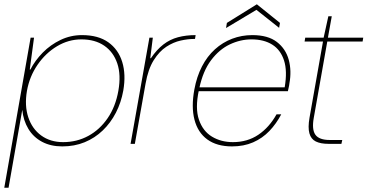

<svg xmlns="http://www.w3.org/2000/svg" viewBox="-47 -672 1717 897"><path d="M-27 205 96 -496H112L92 -347H95Q117 -390 153 -426.5Q189 -463 236 -485.5Q283 -508 336 -508Q412 -508 459 -474.5Q506 -441 524 -382.5Q542 -324 529 -249Q519 -193 494.5 -145.5Q470 -98 433 -62.5Q396 -27 348.5 -7.5Q301 12 244 12Q190 12 149.5 -9.5Q109 -31 85.5 -70Q62 -109 57 -159L-7 205ZM248 -8Q312 -8 365.5 -37Q419 -66 456 -120Q493 -174 506 -248Q519 -322 501 -375.5Q483 -429 440 -458.5Q397 -488 333 -488Q273 -488 219.5 -456Q166 -424 128.5 -369.5Q91 -315 79 -248Q67 -179 85 -124.5Q103 -70 145.5 -39Q188 -8 248 -8Z M563 0 651 -496H667L655 -400H658Q685 -440 716 -464Q747 -488 784.5 -498Q822 -508 867 -508L864 -490H858Q831 -490 797 -482.5Q763 -475 730 -453.5Q697 -432 671 -390.5Q645 -349 633 -281L583 0Z M1037 12Q966 12 921.5 -20.5Q877 -53 861.5 -113Q846 -173 861 -254Q872 -314 896.5 -361.5Q921 -409 957 -441.5Q993 -474 1037.5 -491Q1082 -508 1132 -508Q1205 -508 1246.5 -476Q1288 -444 1302 -392.5Q1316 -341 1305 -282Q1304 -272 1302 -264.5Q1300 -257 1298 -246H871L874 -264H1283Q1296 -340 1280 -389.5Q1264 -439 1225 -463.5Q1186 -488 1128 -488Q1076 -488 1026.5 -464.5Q977 -441 939 -390.5Q901 -340 884 -259L882 -250Q864 -166 882.5 -112.5Q901 -59 943.5 -33.5Q986 -8 1041 -8Q1109 -8 1160 -42.5Q1211 -77 1245 -138H1267Q1244 -94 1211.5 -60Q1179 -26 1135.5 -7Q1092 12 1037 12ZM1009 -541 1013 -565 1153 -652 1261 -565 1257 -542 1151 -626Z M1487 0Q1451 0 1428.5 -11Q1406 -22 1398.5 -49Q1391 -76 1399 -122L1462 -478H1376L1379 -496H1465L1487 -596H1503L1485 -496H1650L1647 -478H1482L1419 -122Q1409 -67 1426.5 -42.5Q1444 -18 1494 -18H1552L1548 0Z"/></svg>

Font: DM Sans 36pt Thin
Style: Italic
Weight: 250
Italic angle: -10°
Designer: Colophon Foundry, Jonny Pinhorn
Foundry: Colophon Foundry
Version: Version 4.004;gftools[0.9.30]